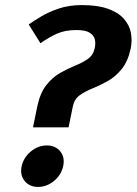

<svg xmlns="http://www.w3.org/2000/svg" viewBox="-20 -728 538 756"><path d="M130 8Q95.7 8 76.8 -15.7Q58 -39.3 65.3 -73.7Q73 -108 101.5 -131.7Q130 -155.3 164.3 -155.3Q198.7 -155.3 217.5 -131.7Q236.3 -108 228.7 -73.7Q221.3 -39.3 192.8 -15.7Q164.3 8 130 8ZM139.3 -557.7 93 -631.7Q112 -645 141.5 -662.8Q171 -680.7 211.3 -694.3Q251.7 -708 302 -708L281.3 -609.7Q235.7 -609.7 203.7 -595.2Q171.7 -580.7 139.3 -557.7ZM302 -708Q364.3 -708 405 -693.5Q445.7 -679 467.5 -654.3Q489.3 -629.7 495.2 -599.7Q501 -569.7 495 -538.7Q484 -486.3 459.3 -456.2Q434.7 -426 404.5 -409Q374.3 -392 345.3 -380.3Q316.3 -368.7 294.7 -353.5Q273 -338.3 267 -310H127Q138.3 -362.7 162.7 -393.3Q187 -424 217.2 -441Q247.3 -458 276.2 -469.7Q305 -481.3 326.2 -496.2Q347.3 -511 353 -538.7Q357 -556.7 353.5 -572.5Q350 -588.3 333.5 -599Q317 -609.7 281.3 -609.7ZM127 -310H267L250 -226.7H110Z"/></svg>

Font: Epunda Sans Light
Style: Italic
Weight: 300
Italic angle: -12.0243°
Designer: Simon Atzbach
Foundry: typofactur
Version: Version 2.204